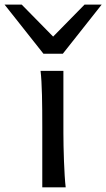

<svg xmlns="http://www.w3.org/2000/svg" viewBox="-88 -801 455 821"><path d="M183.1 -498H85.4C91.8 -446.8 92.8 -354 92.8 -258.8V0H192.9C186.5 -52.2 183.1 -168.9 183.1 -231.9ZM-68.4 -781.2 97.7 -571.3H180.7L346.7 -781.2H273.4L139.2 -644.5L4.9 -781.2Z"/></svg>

Font: Andika
Style: Regular
Weight: 400
Designer: Victor Gaultney, Annie Olsen, Julie Remington, Don Collingsworth, Eric Hays
Foundry: SIL International
Version: Version 1.000